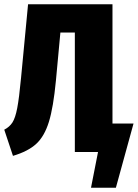

<svg xmlns="http://www.w3.org/2000/svg" viewBox="-25 -715 648 903"><path d="M603 -134 520 168H403L436 0H327V-562H259L238 -336Q226 -210 205 -142Q184 -74 145.5 -38.5Q107 -3 36 18L-5 -105Q20 -118 33.5 -139Q47 -160 56 -206.5Q65 -253 74 -349L107 -695H504V-134Z"/></svg>

Font: Fira Sans Compressed ExtraBold
Style: Regular
Weight: 800
Width: 1
Designer: bBox Type GmbH & Carrois Corporate GbR & Edenspiekermann AG
Foundry: bBox Type GmbH & Carrois Corporate GbR & Edenspiekermann AG
Version: Version 4.301